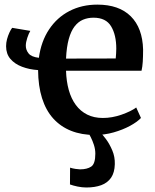

<svg xmlns="http://www.w3.org/2000/svg" viewBox="-20 -588 686 852"><path d="M401.5 11Q342 11 295.5 -7.5Q249 -26 216.2 -62.2Q183.5 -98.5 166.5 -152.5Q149.5 -206.5 149 -277Q110 -279.5 77.8 -291.8Q45.5 -304 26.2 -326.5Q7 -349 7 -383Q7 -398.5 11.2 -414.2Q15.5 -430 21.8 -443.5Q28 -457 34 -464.5L114.5 -451Q107.5 -439.5 101 -419.8Q94.5 -400 94.5 -385Q94.5 -366.5 106.8 -351Q119 -335.5 152.5 -331.5Q162.5 -404.5 197.8 -457.5Q233 -510.5 288 -539Q343 -567.5 412 -567.5Q508 -567.5 560.2 -515.8Q612.5 -464 615 -368Q615 -337 613.5 -314Q612 -291 608 -274H273Q274.5 -227 285.2 -188.5Q296 -150 316.5 -122.2Q337 -94.5 367 -79.5Q397 -64.5 436.5 -64.5Q477.5 -64.5 519.5 -79.2Q561.5 -94 584.5 -111L605.5 -64.5Q588.5 -46.5 556.5 -29.2Q524.5 -12 484.2 -0.5Q444 11 401.5 11ZM273 -328 493.5 -328.5Q494.5 -338 495.2 -350Q496 -362 496 -372Q496 -433 473 -471.2Q450 -509.5 395 -509.5Q369.5 -509.5 348.2 -500.5Q327 -491.5 311 -470.8Q295 -450 285.2 -415Q275.5 -380 273 -328ZM363 244Q344.5 244 324.2 239.8Q304 235.5 290.5 230.5L291 156Q301.5 159.5 315 161.5Q328.5 163.5 335 163.5Q366.5 163.5 384.8 151.2Q403 139 403 94Q403 74.5 396.8 55.2Q390.5 36 382.8 20.8Q375 5.5 369.5 -1.5L404.5 -6L423.5 -1.5Q434.5 8 450.2 29.2Q466 50.5 478.2 79.2Q490.5 108 489.5 140.5Q488.5 178 472.8 200.8Q457 223.5 429 233.8Q401 244 363 244Z"/></svg>

Font: Merriweather 24pt SemiBold
Style: Regular
Weight: 600
Designer: Eben Sorkin
Foundry: Eben Sorkin
Version: Version 2.100